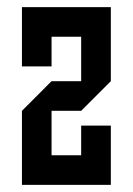

<svg xmlns="http://www.w3.org/2000/svg" viewBox="-20 -520 373 540"><path d="M208.3 -83.3V-166.7H291.7V0H41.7V-208.3L125 -291.7H208.3V-416.7H125V-333.3H41.7V-500H291.7V-291.7L208.3 -208.3H125V-83.3Z"/></svg>

Font: Yulong
Style: Regular
Weight: 400
Designer: GGBotNet
Foundry: f0n7.com
Version: 1.00